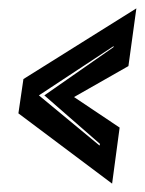

<svg xmlns="http://www.w3.org/2000/svg" viewBox="-20 -559 347 459"><path d="M248 -120 24 -288 36 -370 306 -539 287 -401 157 -327 266 -254ZM218 -211 219 -215 86 -331 251 -446 252 -449 73 -331Z"/></svg>

Font: Alumni Sans Inline One
Style: Italic
Weight: 400
Italic angle: -8°
Designer: Robert E. Leuschke
Foundry: Robert E. Leuschke
Version: Version 1.100; ttfautohint (v1.8.3)